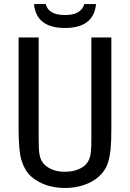

<svg xmlns="http://www.w3.org/2000/svg" viewBox="-20 -914 642 948"><path d="M454.1 -894Q442.9 -775.9 300.8 -775.9Q159.2 -775.9 147.9 -894H206.1Q218.3 -839.8 301.8 -839.8Q381.3 -839.8 396 -894ZM395.5 -1Q353 14.2 300.8 14.2Q252.4 14.2 208.5 0Q162.6 -16.6 133.3 -43Q102.5 -70.8 86.4 -121.6Q71.8 -166 71.8 -279.8V-729H170.9V-234.9Q170.9 -177.2 174.3 -156.2Q177.7 -130.4 191.2 -111.3Q204.6 -92.3 231.9 -79.6Q259.3 -65.9 300.8 -65.9Q350.1 -65.9 386 -87.6Q421.9 -109.4 428.2 -158.7Q431.2 -181.6 431.2 -233.9V-729H529.8V-279.8Q529.8 -215.8 525.9 -175.8Q522 -135.7 510.7 -104Q499 -70.3 468.8 -43Q438.5 -15.6 395.5 -1Z"/></svg>

Font: Vazir Code Hack
Style: Code-Hack
Weight: 400
Foundry: DejaVu fonts team - Redesigned by Saber Rastikerdar
Version: Version 1.1.2